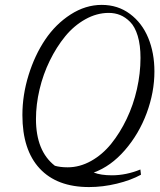

<svg xmlns="http://www.w3.org/2000/svg" viewBox="-20 -696 643 774"><path d="M338.9 58.1Q209.5 58.1 139.9 -16.8Q70.3 -91.8 70.3 -231.9Q70.3 -313 95.2 -393.3Q120.1 -473.6 162.1 -536.1Q204.1 -598.6 264.4 -637.5Q324.7 -676.3 390.1 -676.3Q455.1 -676.3 503.9 -639.9Q552.7 -603.5 577.6 -543.2Q602.5 -482.9 602.5 -407.7Q602.5 -324.2 571.3 -240Q540 -155.8 483.4 -90.6Q426.8 -25.4 357.9 -0.5Q386.2 10.7 431.2 10.7Q488.3 10.7 545.9 -12.7L548.3 8.3Q507.3 30.8 450.9 44.4Q394.5 58.1 338.9 58.1ZM125 -216.3Q125 -86.9 201.2 -27.8Q222.7 -21.5 252.9 -21.5Q301.3 -21.5 347.2 -47.1Q393.1 -72.8 428.5 -116.7Q463.9 -160.6 490.7 -216.8Q517.6 -272.9 532 -336.7Q546.4 -400.4 546.4 -462.4Q546.4 -514.2 535.2 -551.3Q523.9 -588.4 504.6 -607.7Q485.4 -627 464.1 -635.5Q442.9 -644 418.5 -644Q370.1 -644 324.2 -618.4Q278.3 -592.8 242.9 -549.6Q207.5 -506.3 180.7 -451.4Q153.8 -396.5 139.4 -335.4Q125 -274.4 125 -216.3Z"/></svg>

Font: Elstob Light
Style: Italic
Weight: 300
Italic angle: -20°
Designer: Peter S. Baker
Version: Version 1.015